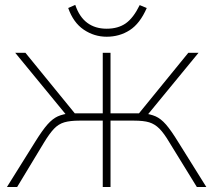

<svg xmlns="http://www.w3.org/2000/svg" viewBox="-20 -751 857 771"><path d="M266.6 -296.9 248 -287.1 41 -539.1H82L280.3 -295.9H392.6V-539.1H423.8V-295.9H538.1L736.3 -539.1H777.3L570.3 -287.1L550.8 -296.9Q584 -293 605 -283.7Q626 -274.4 646.5 -251Q667 -227.5 696.3 -179.7L808.6 0H770.5L661.1 -177.7Q638.7 -215.8 620.1 -234.4Q601.6 -252.9 579.1 -259.8Q556.6 -266.6 518.6 -266.6H423.8V0H392.6V-266.6H298.8Q261.7 -266.6 238.3 -259.8Q214.8 -252.9 196.8 -233.9Q178.7 -214.8 156.2 -177.7L48.8 0H7.8L120.1 -179.7Q150.4 -228.5 170.9 -251.5Q191.4 -274.4 211.9 -283.7Q232.4 -293 266.6 -296.9ZM253.9 -718.8 282.2 -731.4Q298.8 -682.6 330.6 -659.2Q362.3 -635.7 408.2 -635.7Q454.1 -635.7 484.9 -657.2Q515.6 -678.7 541 -730.5L569.3 -718.8Q542 -656.2 501 -629.9Q460 -603.5 408.2 -603.5Q358.4 -603.5 316.4 -631.8Q274.4 -660.2 253.9 -718.8Z"/></svg>

Font: Min Sans VF VF
Style: Regular
Weight: 400
Designer: Jinseong-Kim, NotoSansCJK, Nunito
Foundry: Jinseong-Kim
Version: Version 1.420;Glyphs 3.1.2 (3151)